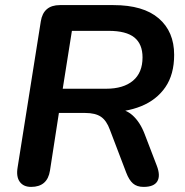

<svg xmlns="http://www.w3.org/2000/svg" viewBox="-20 -725 726 753"><path d="M102 8Q72 8 57.5 -12Q43 -32 49 -68L140 -641Q150 -705 215 -705H425Q542 -705 602.5 -653Q663 -601 663 -510Q663 -433 628.5 -383Q594 -333 533.5 -308.5Q473 -284 396 -285V-300H422Q469 -300 499 -273.5Q529 -247 547 -200L595 -75Q610 -36 597 -14Q584 8 543 8Q517 8 501.5 -5.5Q486 -19 475 -48L411 -216Q398 -252 376 -267Q354 -282 314 -282H211L176 -56Q166 8 102 8ZM262 -604 226 -377H396Q464 -377 501.5 -408.5Q539 -440 539 -500Q539 -552 507 -578Q475 -604 406 -604Z"/></svg>

Font: Nunito Variable Extra Light
Style: Italic
Weight: 200
Italic angle: -9°
Designer: Vernon Adams
Foundry: Vernon Adams
Version: Version 3.602